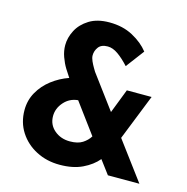

<svg xmlns="http://www.w3.org/2000/svg" viewBox="-112 -870 964 989"><g transform="rotate(15 370.0 -375.5)"><path d="M528 -448H660L563 -204L715 0H547L493 -72Q463 -36 413 -12Q363 12 292 12Q223 12 167 -17Q111 -46 78 -97Q45 -148 45 -214Q45 -266 69.5 -309.5Q94 -353 135 -384.5Q176 -416 225 -433L223 -436Q213 -450 198 -474.5Q183 -499 172 -529.5Q161 -560 161 -591Q161 -631 181.5 -670.5Q202 -710 244.5 -736.5Q287 -763 352 -763Q423 -763 477 -734Q531 -705 563 -664L490 -567Q459 -601 430.5 -621Q402 -641 375 -641Q341 -641 326 -621Q311 -601 311 -577Q311 -563 318.5 -546.5Q326 -530 334 -516.5Q342 -503 345 -498L478 -319ZM195 -222Q195 -176 229 -147Q263 -118 312 -118Q354 -118 379 -134Q404 -150 418 -173L299 -334Q254 -330 224.5 -296.5Q195 -263 195 -222Z"/></g></svg>

Font: Synthetic
Style: Bold
Weight: 700
Designer: Santiago Orozco
Foundry: Typemade
Version: Version 2.000; ttfautohint (v1.8.4.7-5d5b)